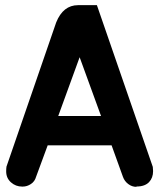

<svg xmlns="http://www.w3.org/2000/svg" viewBox="-20 -718 614 745"><path d="M283 -698H356L573 -70V-68Q573 -66 573.5 -61.5Q574 -57 574 -54Q574 -28 558.5 -11.5Q543 5 511 6Q511 6 517 -1L524 -7L509 7Q492 7 477.5 -4Q463 -15 457 -32L413 -154H165L120 -32Q115 -14 100 -4Q85 6 68 6H66Q41 6 22.5 -10.5Q4 -27 4 -53Q4 -64 5 -70V-71L198 -631Q225 -698 283 -698ZM372 -268 289 -496 206 -268Z"/></svg>

Font: FifthLeg
Style: Bold
Weight: 700
Designer: Jakub Steiner
Version: Version 1.0